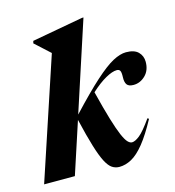

<svg xmlns="http://www.w3.org/2000/svg" viewBox="-130 -839 863 947"><g transform="rotate(-15 302.0 -366.0)"><path d="M382.5 -745 233.5 -289Q320.5 -382 377.5 -433.2Q434.5 -484.5 472.5 -504.8Q510.5 -525 540 -525Q582.5 -525 602.5 -504.8Q622.5 -484.5 622.5 -454.5Q622.5 -411 596 -385.2Q569.5 -359.5 535.5 -359.5Q511 -359.5 502 -372Q493 -384.5 494 -409.5Q495 -435 490.2 -443.2Q485.5 -451.5 473.5 -451.5Q451 -451.5 416 -432Q381 -412.5 339.5 -374.5Q362 -284.5 379 -228.2Q396 -172 409.2 -141.5Q422.5 -111 433.5 -99.5Q444.5 -88 455 -88Q470.5 -88 494 -106.5Q517.5 -125 558.5 -183L565.5 -178.5Q526 -105.5 492 -63.5Q458 -21.5 426.5 -4.2Q395 13 363.5 13Q343.5 13 327 2.2Q310.5 -8.5 295 -38Q279.5 -67.5 262.8 -122.2Q246 -177 225.5 -264L139 0H-18L186.5 -616Q173 -628.5 152.5 -647.2Q132 -666 110.5 -685.5L113.5 -697.5L375 -745Z"/></g></svg>

Font: Newsreader 72pt
Style: Bold Italic
Weight: 700
Italic angle: -17°
Designer: Hugues Gentile
Foundry: Production Type
Version: Version 1.003; ttfautohint (v1.8.3)